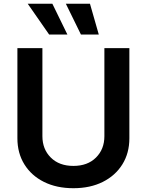

<svg xmlns="http://www.w3.org/2000/svg" viewBox="-20 -981 774 1012"><path d="M366.8 11Q278.1 11 211.6 -22.2Q145.2 -55.4 108.5 -114.7Q71.7 -174 71.7 -252.1V-727.3H203.5V-263.1Q203.5 -194.6 247.7 -150.6Q291.9 -106.5 366.8 -106.5Q441.8 -106.5 486 -150.6Q530.2 -194.6 530.2 -263.1V-727.3H661.9V-252.1Q661.9 -174 625 -114.7Q588.1 -55.4 521.8 -22.2Q455.6 11 366.8 11ZM335.2 -799H239L126.1 -961.3H256ZM500.7 -799H406.6L327.1 -961.3H454.2Z"/></svg>

Font: Linik Sans SemiBold
Style: Regular
Weight: 600
Designer: Rasmus Andersson (font), Cristiano Sobral (main changes)
Foundry: rsms
Version: Version 3.018;June 1, 2022;FontCreator 14.0.0.2814 64-bit; t